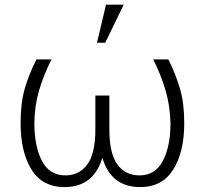

<svg xmlns="http://www.w3.org/2000/svg" viewBox="-20 -779 864 810"><path d="M197.3 -528.3Q163.1 -460.9 144.3 -395.5Q125.5 -330.1 125 -258.3Q125 -162.6 156.7 -100.8Q188.5 -39.1 255.4 -39.1Q314.5 -39.1 348.4 -85.2Q382.3 -131.3 382.3 -233.4V-376H441.4V-233.4Q441.4 -131.3 475.1 -85.2Q508.8 -39.1 568.8 -39.1Q635.3 -39.1 667.2 -100.6Q699.2 -162.1 699.2 -258.3Q697.8 -330.1 679 -395.5Q660.2 -460.9 626.5 -528.3H690.4Q721.7 -464.8 739.5 -404.3Q757.3 -343.8 757.3 -259.3Q757.3 -137.7 710.9 -63.7Q664.6 10.3 571.3 10.3Q511.2 10.3 471.4 -19.5Q431.6 -49.3 412.6 -110.8H411.1Q391.6 -49.3 351.8 -19.5Q312 10.3 252.4 10.3Q158.7 10.3 112.8 -63.7Q66.9 -137.7 66.9 -259.3Q66.9 -344.2 84.5 -405.5Q102.1 -466.8 133.8 -528.3ZM427.2 -759.3H502L423.8 -598.6H389.2Z"/></svg>

Font: Franko
Style: Light
Weight: 300
Designer: Google
Version: Version 1.200310; 2013